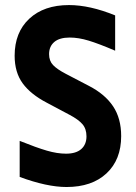

<svg xmlns="http://www.w3.org/2000/svg" viewBox="-20 -731 539 762"><path d="M166 -323.2Q102.1 -356.4 70.1 -400.1Q38.1 -443.8 38.1 -509.8Q38.1 -602.5 96.2 -656.7Q154.3 -710.9 253.9 -710.9Q336.4 -710.9 437 -669.9V-529.8Q372.1 -557.6 331.8 -569.8Q291.5 -582 256.8 -582Q216.3 -582 195.6 -564.5Q174.8 -546.9 174.8 -516.1Q174.8 -489.3 190.7 -472.7Q206.5 -456.1 241.2 -438L333 -390.1Q396.5 -357.4 428.7 -309.3Q460.9 -261.2 460.9 -190.9Q460.9 -97.2 402.8 -43Q344.7 11.2 244.1 11.2Q166.5 11.2 58.1 -28.8V-171.9Q125 -145 166 -133.1Q207 -121.1 242.2 -121.1Q281.7 -121.1 302.5 -139.4Q323.2 -157.7 323.2 -189.9Q323.2 -219.7 307.1 -238.3Q291 -256.8 256.8 -274.9Z"/></svg>

Font: TASA Explorer
Style: Bold
Weight: 700
Designer: Weizhong Zhang
Foundry: Local Remote
Version: Version 1.000;Glyphs 3.1.2 (3151)